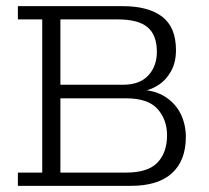

<svg xmlns="http://www.w3.org/2000/svg" viewBox="-20 -603 677 623"><path d="M38 0V-43H117V-540H38V-583H379Q461 -583 506 -549Q551 -515 551 -440Q551 -400 534.5 -371Q518 -342 491.5 -325.5Q465 -309 435 -306L430 -312Q482 -311 516 -289Q550 -267 566.5 -233Q583 -199 583 -159Q583 -82 538 -41Q493 0 405 0ZM176 -43H389Q460 -43 491 -75.5Q522 -108 522 -164Q522 -215 491 -249.5Q460 -284 389 -284H176ZM176 -328H379Q433 -328 461 -358Q489 -388 489 -435Q489 -489 459 -514.5Q429 -540 362 -540H176Z"/></svg>

Font: Rokkitt Light
Style: Regular
Weight: 300
Version: Version 3.103